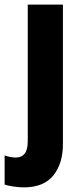

<svg xmlns="http://www.w3.org/2000/svg" viewBox="-60 -570 352 830"><path d="M43 240Q24 240 -1 236.5Q-26 233 -40 228V102Q-14 111 9 111Q33 111 46.5 94.5Q60 78 60 40V-550H212V53Q212 137 170.5 188.5Q129 240 43 240Z"/></svg>

Font: Noto Sans Arabic UI Cn XBd
Style: Regular
Weight: 800
Width: 3
Designer: Monotype Design Team, Nadine Chahine and Nizar Qandah
Foundry: Monotype Imaging Inc.
Version: Version 2.010; ttfautohint (v1.8.4.7-5d5b)